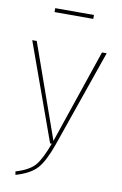

<svg xmlns="http://www.w3.org/2000/svg" viewBox="-98 -761 640 1011"><g transform="rotate(10 222.0 -255.5)"><path d="M421 -519 240 1Q208 92 173 132Q138 172 59 195L56 177Q129 155 158.5 120Q188 85 219 0H210L23 -519H47L225 -16L396 -519ZM113 -685V-706H320V-685Z"/></g></svg>

Font: FiraSans
Style: Regular
Weight: 150
Designer: Carrois Corporate & Edenspiekermann AG
Foundry: Carrois Corporate GbR & Edenspiekermann AG
Version: Version 3.106;PS 003.106;hotconv 1.0.70;makeotf.lib2.5.58329